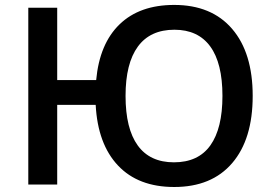

<svg xmlns="http://www.w3.org/2000/svg" viewBox="-20 -745 1100 775"><path d="M1000 -357.9Q1000 -183.1 917.2 -86.7Q834.5 9.8 683.1 9.8Q538.1 9.8 456.3 -76.9Q374.5 -163.6 366.2 -321.8H210.9V0H94.2V-713.9H210.9V-421.9H368.2Q381.8 -568.8 462.9 -647Q543.9 -725.1 683.1 -725.1Q834 -725.1 917 -628.4Q1000 -531.7 1000 -357.9ZM486.8 -357.9Q486.8 -225.6 536.1 -157.7Q585.4 -89.8 682.1 -89.8Q780.3 -89.8 829.1 -158.2Q877.9 -226.6 877.9 -357.9Q877.9 -490.2 828.6 -557.6Q779.3 -625 684.1 -625Q586.4 -625 536.6 -557.1Q486.8 -489.3 486.8 -357.9Z"/></svg>

Font: Open Sans Semibold
Style: Regular
Weight: 600
Foundry: Ascender Corporation
Version: Version 1.10; ttfautohint (v1.5.65-e2d9)